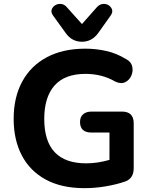

<svg xmlns="http://www.w3.org/2000/svg" viewBox="-20 -968 781 998"><path d="M406 -751Q353 -751 321 -797L256 -887Q244 -904 248.5 -918Q253 -932 266.5 -940.5Q280 -949 297 -947.5Q314 -946 327 -931L406 -843L484 -931Q498 -946 515 -947.5Q532 -949 545 -940.5Q558 -932 562.5 -918Q567 -904 555 -887L491 -797Q458 -751 406 -751ZM419 10Q300 10 218 -34.5Q136 -79 93.5 -160Q51 -241 51 -350Q51 -462 95.5 -544Q140 -626 223.5 -670.5Q307 -715 424 -715Q479 -715 532.5 -703Q586 -691 635 -661Q661 -648 667 -623.5Q673 -599 663 -575.5Q653 -552 631 -541Q609 -530 579 -544Q511 -584 424 -584Q317 -584 263.5 -523.5Q210 -463 210 -350Q210 -119 428 -119Q487 -119 549 -137V-279H456Q396 -279 396 -334Q396 -360 412 -374Q428 -388 456 -388H614Q675 -388 675 -327V-94Q675 -41 632 -25Q586 -9 530 0.5Q474 10 419 10Z"/></svg>

Font: Chiron GoRound TC
Style: Bold
Weight: 700
Designer: Ryoko NISHIZUKA 西塚涼子 (kana, bopomofo & ideographs); Paul D. Hunt (Latin, Greek & Cyrillic); Sandoll Communications 산돌커뮤니
Foundry: Adobe
Version: Version 1.000;hotconv 1.1.1;makeotfexe 2.6.0